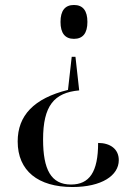

<svg xmlns="http://www.w3.org/2000/svg" viewBox="-20 -559 540 771"><path d="M277 -539C241 -539 223 -516 223 -471C223 -426 241 -403 277 -403C313 -403 331 -426 331 -471C331 -516 313 -539 277 -539ZM298 -196 283 -331H268L253 -198C116 -164 51 -95 51 9C51 127 133 192 271 192C388 192 457 146 457 84C457 39 422 15 374 15C374 132 339 182 265 182C185 182 153 122 153 1C153 -134 197 -187 298 -196Z"/></svg>

Font: Noto Serif Display
Style: Regular
Weight: 400
Designer: Monotype Design Team
Foundry: Monotype Imaging Inc.
Version: Version 2.009